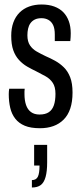

<svg xmlns="http://www.w3.org/2000/svg" viewBox="-20 -559 368 855"><path d="M158 12Q117 12 90.5 1Q64 -10 48 -30.5Q32 -51 25.5 -79Q19 -107 19 -140Q19 -146 19.5 -152Q20 -158 21 -164H90Q89 -158 89 -152Q89 -146 89 -140Q89 -112 96 -91.5Q103 -71 118 -60Q133 -49 156 -49Q182 -49 197.5 -59.5Q213 -70 220 -90.5Q227 -111 227 -141Q227 -172 215 -190Q203 -208 183.5 -219Q164 -230 142 -241Q121 -251 101 -262.5Q81 -274 64.5 -292Q48 -310 39 -335.5Q30 -361 30 -400Q30 -433 39.5 -459Q49 -485 67 -503Q85 -521 110 -530Q135 -539 165 -539Q197 -539 221.5 -530Q246 -521 262 -504.5Q278 -488 286.5 -464.5Q295 -441 295 -411Q295 -403 294.5 -393.5Q294 -384 293 -376H224V-405Q224 -432 216.5 -447.5Q209 -463 195.5 -470.5Q182 -478 165 -478Q147 -478 135 -472Q123 -466 115.5 -455.5Q108 -445 105 -431Q102 -417 102 -402Q102 -374 113.5 -357Q125 -340 143.5 -329.5Q162 -319 183 -309Q204 -300 225 -288.5Q246 -277 264 -259.5Q282 -242 292.5 -215Q303 -188 303 -147Q303 -106 293 -76Q283 -46 263.5 -26.5Q244 -7 217.5 2.5Q191 12 158 12ZM122 276V243Q141 243 148.5 228Q156 213 156 178H132V86H190V164Q190 204 183 229Q176 254 161.5 265Q147 276 122 276Z"/></svg>

Font: Archivo ExtraCondensed
Style: Regular
Weight: 400
Width: 2
Designer: Hector Gatti
Foundry: Omnibus-Type
Version: Version 2.001